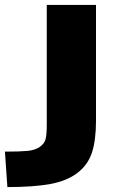

<svg xmlns="http://www.w3.org/2000/svg" viewBox="-57 -540 493 780"><path d="M133 -34V-520H333V-50Q333 30 316.5 80Q300 130 257.5 162.5Q215 195 147.5 207.5Q80 220 -27 220L-37 76Q24 76 55 73Q86 70 105 56.5Q124 43 128.5 24Q133 5 133 -34Z"/></svg>

Font: M PLUS 1p Black
Style: Regular
Weight: 900
Version: Version 1.061